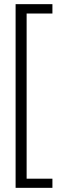

<svg xmlns="http://www.w3.org/2000/svg" viewBox="-20 -807 317 923"><path d="M55 -787H232V-742H108V52H232V96H55Z"/></svg>

Font: Prompt ExtraLight
Style: Regular
Weight: 275
Designer: Katatrad Team
Foundry: CadsonDemak
Version: Version 1.001